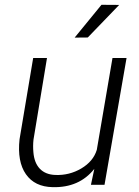

<svg xmlns="http://www.w3.org/2000/svg" viewBox="-20 -770 578 800"><path d="M373 -66.4Q310.1 12.7 199.2 9.8Q124.5 8.3 87.9 -44.2Q51.3 -96.7 61.5 -189.9L118.2 -528.3H175.8L119.6 -188.5Q116.7 -162.1 119.1 -136.2Q122.6 -91.3 146 -66.9Q169.4 -42.5 210.4 -41Q269 -38.6 318.8 -68.1Q368.7 -97.7 383.3 -145.5L448.7 -528.3H507.3L415.5 0H358.9ZM402.8 -750 476.6 -749.5 345.7 -613.8 291 -613.3Z"/></svg>

Font: TypoPRO Roboto
Style: Italic
Weight: 300
Italic angle: -12°
Designer: Google
Version: Version 2.136; 2016